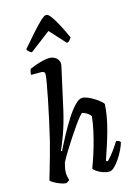

<svg xmlns="http://www.w3.org/2000/svg" viewBox="-154 -1149 858 1226"><g transform="rotate(-15 275.5 -535.5)"><path d="M125 0Q111 0 88.5 -8.5Q66 -17 47.5 -27.5Q29 -38 26 -45Q31 -62 43 -103Q55 -144 69 -193.5Q83 -243 94 -287Q109 -350 124 -418Q139 -486 151 -546.5Q163 -607 170.5 -650.5Q178 -694 178 -708Q178 -726 153 -726H87Q87 -737 90 -748Q93 -759 95 -764Q110 -771 134 -779.5Q158 -788 183.5 -794Q209 -800 226 -800Q254 -800 272.5 -784Q291 -768 291 -743Q291 -739 287.5 -724Q284 -709 278 -681L228 -455Q207 -365 182.5 -299Q158 -233 146 -208L152 -204Q173 -247 200.5 -298Q228 -349 257 -395Q286 -441 314 -470.5Q342 -500 364 -500Q380 -500 401 -491Q422 -482 442.5 -469Q463 -456 477.5 -443.5Q492 -431 494 -425Q493 -388 485 -343.5Q477 -299 464.5 -253.5Q452 -208 439.5 -169.5Q427 -131 418 -105Q409 -79 407 -73L418 -66Q429 -77 445 -96.5Q461 -116 476 -137.5Q491 -159 502 -177Q512 -177 520 -172.5Q528 -168 530 -163Q525 -142 511.5 -114.5Q498 -87 480.5 -60.5Q463 -34 444.5 -17Q426 0 411 0Q391 0 368.5 -8Q346 -16 329.5 -27.5Q313 -39 310 -47Q314 -58 326.5 -93Q339 -128 353 -176Q367 -224 378.5 -275.5Q390 -327 394 -371Q385 -385 366 -396Q347 -407 340 -407Q335 -407 319 -387.5Q303 -368 280.5 -336Q258 -304 233.5 -266.5Q209 -229 187 -193Q165 -157 151 -130Q146 -112 143 -96Q140 -80 140 -64Q140 -41 149 -15Q145 -11 138.5 -6.5Q132 -2 125 0ZM130 -864Q120 -868 111 -876Q102 -884 100 -892Q143 -942 179 -982.5Q215 -1023 240.5 -1047Q266 -1071 279 -1071Q292 -1071 309.5 -1047.5Q327 -1024 348.5 -983.5Q370 -943 393 -892Q387 -884 381 -875.5Q375 -867 362 -864L267 -968Z"/></g></svg>

Font: Texturina SemiBold
Style: Italic
Weight: 600
Italic angle: -11°
Designer: Guillermo Torres Carreño
Foundry: Omnibus-Type
Version: Version 1.002; ttfautohint (v1.8.3)